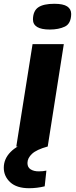

<svg xmlns="http://www.w3.org/2000/svg" viewBox="-42 -774 403 1014"><path d="M245 -754Q292 -754 313 -740Q334 -726 334 -700Q333 -649 300.5 -633.5Q268 -618 221 -618Q132 -618 132 -672Q133 -717 160.5 -735.5Q188 -754 245 -754ZM44 0 130 -541H295L210 0ZM113 -25 209 0Q151 16 127 38.5Q103 61 103 87Q103 110 120 120.5Q137 131 162 131Q175 131 184 130Q193 129 203 127L194 210Q174 215 153 217.5Q132 220 112 220Q46 220 12 188.5Q-22 157 -22 112Q-22 65 14 28.5Q50 -8 113 -25Z"/></svg>

Font: Georama Extra Expanded SemiBold
Style: Italic
Weight: 600
Width: 8
Italic angle: -9°
Designer: Jean-Baptiste Levee
Foundry: Production Type
Version: Version 1.000